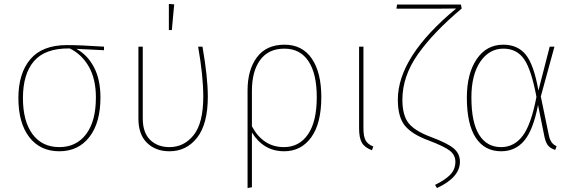

<svg xmlns="http://www.w3.org/2000/svg" viewBox="-20 -755 2902 971"><path d="M506 -519V-501L366 -508Q422 -478 455 -415.5Q488 -353 488 -262Q488 -134 432 -62Q376 10 280 10Q183 10 128 -61.5Q73 -133 73 -259Q73 -384 133.5 -455.5Q194 -527 319 -527Q386 -527 506 -519ZM465 -262Q465 -355 429.5 -417.5Q394 -480 333 -510H330Q208 -511 152 -446Q96 -381 96 -259Q96 -142 144.5 -76.5Q193 -11 280 -11Q366 -11 415.5 -76.5Q465 -142 465 -262Z M834 -735 861 -733 849 -603H834ZM1004 -519Q1031 -365 1031 -266Q1031 -128 977 -59Q923 10 837 10Q767 10 723.5 -32.5Q680 -75 680 -155V-519H702V-156Q702 -84 739.5 -47.5Q777 -11 837 -11Q911 -11 959.5 -72Q1008 -133 1008 -266Q1008 -371 982 -519Z M1419 -529Q1509 -529 1557 -458.5Q1605 -388 1605 -264Q1605 -131 1554 -60.5Q1503 10 1417 10Q1313 10 1254 -85V192L1232 196V-298Q1232 -402 1279.5 -465.5Q1327 -529 1419 -529ZM1416 -11Q1493 -11 1537.5 -75.5Q1582 -140 1582 -264Q1582 -382 1540 -445.5Q1498 -509 1418 -509Q1338 -509 1296 -452Q1254 -395 1254 -295V-116Q1311 -11 1416 -11Z M1818 -519V-106Q1818 -65 1829 -45Q1840 -25 1868 -14L1861 5Q1824 -9 1810 -33.5Q1796 -58 1796 -106V-519Z M2311 -732 2315 -712Q2171 -591 2093 -480Q2015 -369 2015 -251Q2015 -171 2047 -131.5Q2079 -92 2160 -62Q2243 -31 2274.5 -4.5Q2306 22 2306 63Q2306 142 2190 196L2180 180Q2230 156 2256.5 129Q2283 102 2283 63Q2283 30 2256 8Q2229 -14 2147 -45Q2065 -75 2028.5 -118.5Q1992 -162 1992 -251Q1992 -468 2287 -712Q2259 -711 2178 -711H1985L1988 -732Z M2525 -529Q2598 -529 2639 -478.5Q2680 -428 2703 -297L2760 -519H2784L2715 -267L2756 -69Q2765 -27 2795 -16L2788 3Q2767 -3 2754 -16.5Q2741 -30 2734 -61L2701 -224Q2677 -99 2632 -44.5Q2587 10 2514 10Q2431 10 2386 -58.5Q2341 -127 2341 -262Q2341 -382 2390.5 -455.5Q2440 -529 2525 -529ZM2526 -509Q2454 -509 2409 -443Q2364 -377 2364 -262Q2364 -136 2403 -73.5Q2442 -11 2514 -11Q2580 -11 2623 -67.5Q2666 -124 2693 -265Q2667 -404 2630 -456.5Q2593 -509 2526 -509Z"/></svg>

Font: FiraGO Thin
Style: Regular
Weight: 100
Designer: bBox Type
Foundry: bBox Type GmbH
Version: Version 1.001;PS 001.001;hotconv 1.0.88;makeotf.lib2.5.64775